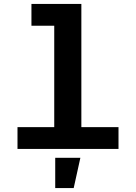

<svg xmlns="http://www.w3.org/2000/svg" viewBox="-20 -758 690 977"><path d="M256 0V-738H394V0ZM69 0V-111H583V0ZM140 -627V-738H325V-627ZM261 199V45H389L355 199Z"/></svg>

Font: Azeret Mono SemiBold
Style: Regular
Weight: 600
Designer: Martin Vácha
Foundry: Displaay
Version: Version 1.002